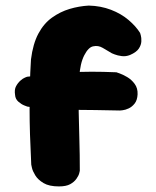

<svg xmlns="http://www.w3.org/2000/svg" viewBox="-20 -667 560 688"><path d="M191 1Q156 1 136 -11Q116 -23 106.5 -38.5Q97 -54 94.5 -65.5Q92 -77 92 -77Q89 -137 87.5 -185Q86 -233 86 -275.5Q86 -318 87 -361.5Q88 -405 91 -454Q98 -510 117.5 -546.5Q137 -583 166.5 -604Q196 -625 229.5 -635Q263 -645 298 -647Q341 -646 377.5 -632Q414 -618 440.5 -595.5Q467 -573 482 -549Q482 -549 484.5 -540.5Q487 -532 486.5 -519Q486 -506 477.5 -493Q469 -480 446 -470Q431 -464 416 -466Q401 -468 391 -472Q381 -476 381 -476Q364 -486 348 -495.5Q332 -505 314 -501Q297 -498 282 -469Q267 -440 264 -390Q261 -320 262 -266.5Q263 -213 264.5 -163.5Q266 -114 266 -55Q266 -55 264 -46.5Q262 -38 254 -26.5Q246 -15 231.5 -7Q217 1 191 1ZM473 -329Q472 -308 462.5 -296Q453 -284 441 -278.5Q429 -273 419.5 -272Q410 -271 410 -271Q321 -273 236.5 -273.5Q152 -274 78 -285Q78 -285 67.5 -289Q57 -293 46 -302.5Q35 -312 34 -327Q31 -346 37.5 -358Q44 -370 53 -378Q62 -386 69.5 -389Q77 -392 77 -392Q121 -397 159 -401Q197 -405 233 -407.5Q269 -410 308.5 -410Q348 -410 397 -408Q397 -408 408.5 -404Q420 -400 435.5 -391Q451 -382 462.5 -366.5Q474 -351 473 -329Z"/></svg>

Font: Sour Gummy Black ExtraBold
Style: Regular
Weight: 800
Version: Version 1.000